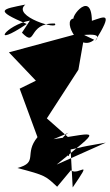

<svg xmlns="http://www.w3.org/2000/svg" viewBox="-77 -735 483 840"><path d="M233 10C267 37 334 -51 241 85L232 -81C330 -100 221 -82 386 -111L171 -15C367 -177 360 -156 157 -126C327 -194 104 -132 224 -52L240 -118L128 -217L266 -430L295 -596L-38 -506L80 -382L9 -347L87 -135C26 -61 93 -25 -1 0C125 33 122 35 173 82ZM19 -592C85 -524 41 -636 163 -632C187 -600 -29 -664 34 -715C-69 -694 -105 -692 40 -630C-122 -521 -54 -625 54 -645ZM272 -591C235 -565 388 -608 339 -555C421 -687 381 -662 325 -644C323 -797 208 -628 256 -653C185 -668 263 -499 335 -561Z"/></svg>

Font: Asimov Silicon
Style: Regular
Weight: 400
Designer: Google
Version: Version 2.000980; 2014